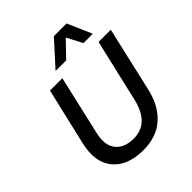

<svg xmlns="http://www.w3.org/2000/svg" viewBox="-239 -1029 1188 1188"><g transform="rotate(-45 354.5 -435.5)"><path d="M543 -881 613 -721H531L478 -823L380 -721H287L432 -881ZM326 10Q188 10 122.5 -69.5Q57 -149 90 -288L177 -660H285L195 -268Q175 -179 214 -131Q253 -83 334 -83Q468 -83 507 -251L602 -660H709L611 -233Q584 -117 512 -53.5Q440 10 326 10Z"/></g></svg>

Font: Elaine Sans Medium
Style: Italic
Weight: 500
Italic angle: -13°
Designer: Wei Huang
Foundry: Wei Huang
Version: Version 2.001;December 24, 2019;FontCreator 12.0.0.2547 64-b